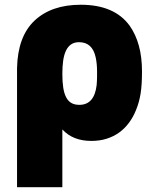

<svg xmlns="http://www.w3.org/2000/svg" viewBox="-20 -578 645 801"><path d="M240.1 203.1H51.1V-294Q54 -425.8 123.9 -491.8Q194.6 -558.2 316.8 -558.2Q457 -558.2 520.6 -471.2Q572.4 -398.1 572.4 -280.2Q572.4 -252.5 571 -229.9Q569.6 -207.4 566.8 -188.9Q561.1 -152.3 547.6 -119.3Q535.9 -89.8 518.3 -66.1Q500.7 -42.3 477.5 -25.4Q454.2 -8.5 425.1 0.7Q396 9.9 360.8 9.9Q284.1 9.9 240.1 -38ZM311.1 -140.6Q373.6 -140.6 383.2 -223Q383.9 -232.2 384.4 -240.9Q384.9 -249.6 384.9 -258.5V-280.5Q384.9 -311.8 379.3 -338.1Q365.8 -402 309.7 -402Q290.1 -402 276.8 -392.9Q263.5 -383.9 255.3 -366.8Q247.2 -349.8 243.6 -325.3Q240.1 -300.8 240.1 -269.9Q240.1 -236.9 243.8 -212.5Q247.5 -188.2 255.9 -172.2Q264.2 -156.2 277.7 -148.4Q291.2 -140.6 311.1 -140.6Z"/></svg>

Font: Linik Sans Black
Style: Regular
Weight: 900
Designer: Fonts by Rasmus Andersson / Changes by Cristiano Sobral with parts from Marc Monis
Foundry: rsms
Version: Version 3.020; ttfautohint (v1.6)